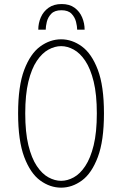

<svg xmlns="http://www.w3.org/2000/svg" viewBox="-20 -896 590 928"><path d="M275.5 11Q222 11 174.5 -23.5Q127 -58 97.2 -136.8Q67.5 -215.5 67.5 -348Q67.5 -480.5 97.2 -558.8Q127 -637 174.5 -671.5Q222 -706 275.5 -706Q328.5 -706 375.8 -671.5Q423 -637 452.8 -558.8Q482.5 -480.5 482.5 -348Q482.5 -215.5 452.8 -136.8Q423 -58 375.8 -23.5Q328.5 11 275.5 11ZM275.5 -22Q306 -22 336.5 -38.8Q367 -55.5 392.2 -93.5Q417.5 -131.5 432.8 -194Q448 -256.5 448 -348Q448 -439 432.8 -501.5Q417.5 -564 392.2 -601.8Q367 -639.5 336.5 -656.2Q306 -673 275.5 -673Q245 -673 214.2 -656.2Q183.5 -639.5 158 -601.8Q132.5 -564 117.2 -501.5Q102 -439 102 -348Q102 -256.5 117.2 -194Q132.5 -131.5 158 -93.5Q183.5 -55.5 214.2 -38.8Q245 -22 275.5 -22ZM278 -876.5Q316 -876.5 340.5 -858.5Q365 -840.5 377 -812Q389 -783.5 389 -752.5H353Q353 -768 347.5 -790.2Q342 -812.5 325.8 -829.5Q309.5 -846.5 277 -846.5Q244 -846.5 227.8 -829.5Q211.5 -812.5 206.2 -790.2Q201 -768 201 -752.5H165Q165 -783.5 177.2 -812Q189.5 -840.5 214.8 -858.5Q240 -876.5 278 -876.5Z"/></svg>

Font: Trispace SemiCondensed Thin
Style: Regular
Weight: 100
Width: 4
Designer: Tyler Finck
Foundry: Etcetera Type Company
Version: Version 1.210; ttfautohint (v1.8.3)